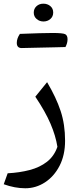

<svg xmlns="http://www.w3.org/2000/svg" viewBox="-20 -735 432 1027"><path d="M328.1 17.6Q328.1 94.7 298.6 151.9Q269 209 220.5 240.5Q171.9 272 115.2 272Q59.6 272 0 250.5L21 191.9Q85.4 188.5 139.2 174.3Q192.9 160.2 231.2 130.4Q269.5 100.6 287.1 50.3Q277.8 -8.8 250.2 -73.2Q222.7 -137.7 168.9 -217.8L231.9 -295.4Q280.8 -212.9 304.4 -141.1Q328.1 -69.3 328.1 17.6ZM95.7 -478Q69.8 -478 69.8 -505.9Q69.8 -529.3 86.4 -553.7Q207 -558.6 261.7 -558.6Q316.4 -558.6 328.9 -552Q341.3 -545.4 341.3 -524.9Q341.3 -504.4 330.1 -483.4Q299.3 -482.4 271.5 -481.9Q243.7 -481.4 183.6 -480Q123.5 -478.5 95.7 -478ZM212.6 -620.1Q191.4 -620.1 176 -633.3Q160.6 -646.5 160.6 -667.5Q160.6 -688.5 175.3 -701.9Q189.9 -715.3 211.9 -715.3Q233.9 -715.3 249.3 -702.4Q264.6 -689.5 264.6 -668Q264.6 -646.5 249.3 -633.3Q233.9 -620.1 212.6 -620.1Z"/></svg>

Font: Pinar DS4-Regular
Style: Regular
Weight: 400
Designer: Amin Abedi
Version: Version 2.000